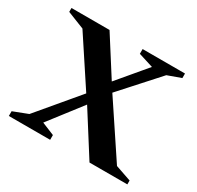

<svg xmlns="http://www.w3.org/2000/svg" viewBox="-115 -634 791 769"><g transform="rotate(30 281.0 -250.0)"><path d="M9 0V-22L92 -54L63 -32L248 -252L243 -217L79 -466L106 -444L10 -482V-500H186L307 -310L282 -308L420 -472L425 -451L339 -478V-500H535V-479L452 -449L488 -473L305 -270L310 -305L495 -27L467 -49L557 -18V0H382L247 -213L269 -211L130 -31L122 -54L200 -22V0Z"/></g></svg>

Font: Wittgenstein Medium
Style: Regular
Weight: 500
Designer: Jörg Drees
Foundry: Jörg Drees
Version: Version 1.500